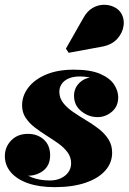

<svg xmlns="http://www.w3.org/2000/svg" viewBox="-20 -761 530 791"><path d="M205.5 10Q141 10 95 -6.2Q49 -22.5 24.5 -51.5Q0 -80.5 0 -117.5Q0 -155.5 26.2 -182.5Q52.5 -209.5 95 -209.5Q134.5 -209.5 160.5 -186Q186.5 -162.5 186.5 -121.5Q186.5 -80 159 -58.5Q131.5 -37 94 -37Q68.5 -37 47.2 -49.8Q26 -62.5 13.5 -81Q1 -99.5 1 -117.5H38Q38 -88.5 57.8 -65.8Q77.5 -43 111 -30.2Q144.5 -17.5 185 -17.5Q210.5 -17.5 230.2 -26.5Q250 -35.5 261.5 -51.5Q273 -67.5 273 -88Q273 -113.5 258.5 -133.2Q244 -153 221 -169.5Q198 -186 172 -202.2Q146 -218.5 123 -236.2Q100 -254 85.5 -276Q71 -298 71 -327Q71 -366.5 96.5 -400Q122 -433.5 169.8 -453.8Q217.5 -474 284 -474Q353 -474 393 -456.5Q433 -439 450 -412.8Q467 -386.5 467 -360.5Q467 -322.5 440.8 -300.5Q414.5 -278.5 382 -278.5Q345 -278.5 315 -302.8Q285 -327 285 -366.5Q285 -399 308.8 -421.2Q332.5 -443.5 372 -443.5Q409.5 -443.5 437.8 -420.8Q466 -398 466 -360.5H434Q434 -380 419.2 -399.8Q404.5 -419.5 376.8 -432.8Q349 -446 309 -446Q281 -446 262.2 -437.5Q243.5 -429 234 -414.8Q224.5 -400.5 224.5 -383.5Q224.5 -357.5 240.2 -337.2Q256 -317 280.8 -300Q305.5 -283 333.2 -266.5Q361 -250 385.8 -231Q410.5 -212 426.2 -188Q442 -164 442 -132Q442 -90 413.5 -58Q385 -26 332 -8Q279 10 205.5 10ZM263 -543.5 251.5 -560.5 324 -688Q339.5 -715.5 361 -728Q382.5 -740.5 405.2 -741.2Q428 -742 447 -733.5Q466 -725 476.5 -710.5Q493 -686.5 489.2 -656.2Q485.5 -626 463.2 -601.2Q441 -576.5 401.5 -569Z"/></svg>

Font: Bodoni Moda 9pt Black
Style: Italic
Weight: 900
Italic angle: -13°
Designer: Owen Earl
Foundry: indestructible type
Version: Version 2.004